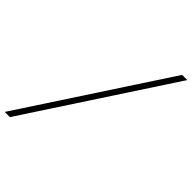

<svg xmlns="http://www.w3.org/2000/svg" viewBox="-330 -886 1151 1151"><g transform="rotate(45 245.5 -310.5)"><path d="M521 -765H565L-30 144H-74Z"/></g></svg>

Font: Roboto Serif Thin
Style: Italic
Weight: 250
Italic angle: -10°
Version: Version 1.007